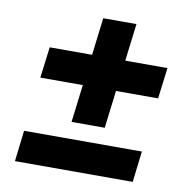

<svg xmlns="http://www.w3.org/2000/svg" viewBox="-73 -697 761 769"><g transform="rotate(10 307.5 -312.5)"><path d="M233 -194 286 -625H421L368 -194ZM79 -347 95 -473H574L558 -347ZM37 0 52 -126H531L516 0Z"/></g></svg>

Font: Inclusive Sans
Style: Italic
Weight: 400
Italic angle: -7°
Designer: Olivia King
Foundry: Olivia King
Version: Version 2.004